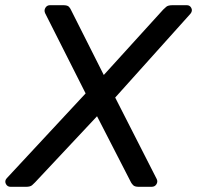

<svg xmlns="http://www.w3.org/2000/svg" viewBox="-56 -720 759 740"><path d="M-15 0Q-28 0 -33.5 -11.5Q-39 -23 -30 -33L274 -360L118 -669Q113 -680 119 -690Q125 -700 137 -700H187Q204 -700 209.5 -694Q215 -688 217 -683L344 -431L573 -683Q578 -688 585 -694Q592 -700 610 -700H664Q676 -700 681.5 -689Q687 -678 678 -667L388 -344L548 -30Q553 -20 547 -10Q541 0 528 0H479Q463 0 457 -6.5Q451 -13 449 -17L318 -272L79 -17Q75 -13 68 -6.5Q61 0 44 0Z"/></svg>

Font: Rubik
Style: Italic
Weight: 400
Italic angle: -12°
Designer: Hubert and Fischer
Foundry: Hubert and Fischer
Version: Version 2.300;gftools[0.9.30]